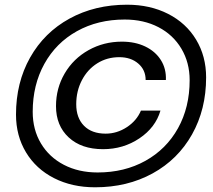

<svg xmlns="http://www.w3.org/2000/svg" viewBox="-20 -758 906 816"><path d="M48 -271Q48 -407 108 -513.5Q168 -620 275.5 -679Q383 -738 520 -738Q618 -738 694.5 -699Q771 -660 813.5 -589.5Q856 -519 856 -429Q856 -293 796 -186.5Q736 -80 628.5 -21Q521 38 384 38Q286 38 209.5 -1Q133 -40 90.5 -110.5Q48 -181 48 -271ZM786 -417Q786 -492 751 -551Q716 -610 653.5 -642.5Q591 -675 510 -675Q396 -675 307 -625.5Q218 -576 168.5 -486.5Q119 -397 119 -283Q119 -207 154 -148.5Q189 -90 251.5 -57.5Q314 -25 395 -25Q509 -25 598 -74.5Q687 -124 736.5 -213Q786 -302 786 -417ZM218 -307Q218 -383 255 -446Q292 -509 356.5 -545Q421 -581 498 -581Q554 -581 597 -560.5Q640 -540 663.5 -503Q687 -466 685 -418H599Q599 -461 567.5 -488Q536 -515 487 -515Q435 -515 393.5 -489Q352 -463 328 -417Q304 -371 304 -315Q304 -257 337 -223.5Q370 -190 429 -190Q477 -190 519 -217.5Q561 -245 579 -288H662Q641 -216 572.5 -170Q504 -124 418 -124Q326 -124 272 -174Q218 -224 218 -307Z"/></svg>

Font: Fahkwang SemiBold
Style: Italic
Weight: 600
Italic angle: -10°
Version: Version 1.000; ttfautohint (v1.6)